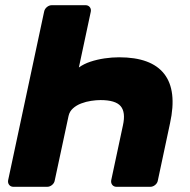

<svg xmlns="http://www.w3.org/2000/svg" viewBox="-20 -720 731 740"><path d="M309.4 -700Q320 -700 325.9 -692.8Q331.9 -685.5 329.9 -674.9L284 -459.9Q302.7 -473.6 328.5 -482.2Q354.2 -490.7 383.1 -495Q412 -499.2 439 -499.2Q563.1 -499.2 613 -435.1Q662.9 -371 635.4 -245.4L588.5 -25.1Q586.9 -14.5 578.1 -7.2Q569.4 0 558.7 0H429.5Q418.9 0 412.9 -7.2Q407 -14.5 408.6 -25.1L453.9 -237.3Q464.9 -287.3 445.1 -310.8Q425.3 -334.3 367.4 -334.3Q351.1 -334.3 331.3 -331.3Q311.5 -328.4 293 -321.3Q274.5 -314.3 261.2 -302.3Q247.9 -290.4 244.2 -273L191.1 -25.1Q189.5 -14.5 180.7 -7.2Q172 0 161.4 0H32.1Q21.5 0 15.6 -7.2Q9.6 -14.5 11.3 -25.1L150 -674.9Q152 -685.5 160.8 -692.8Q169.5 -700 180.1 -700Z"/></svg>

Font: Rubik Light
Style: Italic
Weight: 300
Italic angle: -12°
Designer: Hubert and Fischer
Foundry: Hubert and Fischer
Version: Version 2.300;gftools[0.9.30]